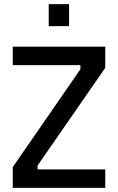

<svg xmlns="http://www.w3.org/2000/svg" viewBox="-20 -914 574 934"><path d="M42 -597V-687H492V-584L163 -109V-90H492V0H42V-101L371 -577V-597ZM217 -787V-894H316V-787Z"/></svg>

Font: TitilliumText
Style: Medium
Weight: 500
Designer: Accademia di Belle Arti di Urbino and others
Foundry: Accademia di Belle Arti di Urbino and others.
Version: Version 60.001